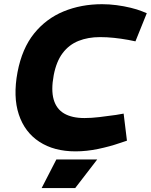

<svg xmlns="http://www.w3.org/2000/svg" viewBox="-20 -730 737 938"><path d="M349 9.5Q244.1 9.5 172.4 -37.3Q100.6 -84 71.9 -170.8Q43.1 -257.5 65.6 -377.5Q87.6 -493 146.3 -566Q205.1 -639 290.8 -674.3Q376.5 -709.5 478.9 -709.5Q513.4 -709.5 549.6 -704.8Q585.9 -700 618.6 -692Q651.4 -684 673.5 -675L697.1 -665.4L641.7 -528L606.5 -535.1Q570.5 -541.6 536.5 -545.1Q502.5 -548.7 468.5 -548.7Q409.9 -548.7 363.5 -530.1Q317.1 -511.5 286.3 -470.8Q255.4 -430.2 242.4 -362.5Q228.9 -290.3 242.2 -243.9Q255.5 -197.5 293.6 -175.4Q331.7 -153.3 392.3 -153.3Q426.4 -153.3 464.9 -157.9Q503.5 -162.4 546.5 -168.5L584 -175L600.2 -42.7L563.7 -30.6Q517.5 -14.5 460.3 -2.5Q403 9.5 349 9.5ZM183.4 188.9 255.4 48.9H455.1L347.3 188.9Z"/></svg>

Font: REM Medium
Style: Italic
Weight: 500
Italic angle: -11°
Designer: Octavio Pardo
Foundry: Ashler Design
Version: Version 1.005;gftools[0.9.28]